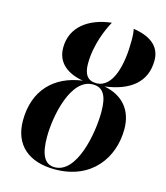

<svg xmlns="http://www.w3.org/2000/svg" viewBox="-115 -852 821 950"><g transform="rotate(15 296.0 -377.0)"><path d="M254 10C443 10 536 -125 536 -271C536 -367 483 -432 386 -450C509 -466 592 -523 592 -638C592 -696 558 -747 452 -763C455 -750 457 -733 457 -703C457 -583 429 -455 342 -455C298 -455 278 -484 278 -538C278 -636 318 -725 340 -764C224 -751 139 -689 139 -583C139 -506 194 -464 275 -450C132 -431 40 -338 40 -183C40 -59 120 10 254 10ZM251 0C196 0 176 -51 176 -136C176 -243 216 -445 329 -445C385 -445 404 -401 404 -324C404 -212 364 0 251 0Z"/></g></svg>

Font: Noto Serif Display Condensed
Style: Bold Italic
Weight: 700
Width: 3
Italic angle: -12°
Designer: Monotype Design Team
Foundry: Monotype Imaging Inc.
Version: Version 2.009